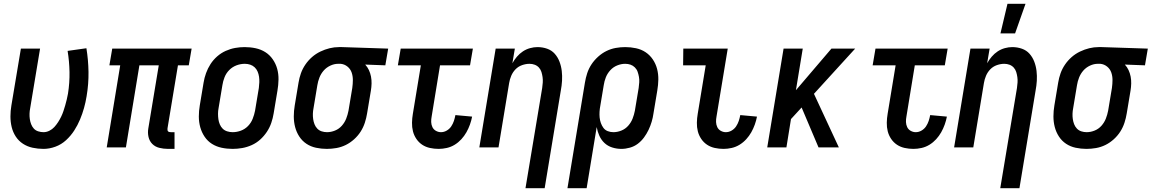

<svg xmlns="http://www.w3.org/2000/svg" viewBox="-20 -776 6064 1011"><path d="M209 8Q180 8 152 2Q124 -4 101 -19Q78 -34 63 -57Q48 -80 41.5 -107Q35 -134 35 -163Q35 -192 40 -221L90 -520H191L139 -207Q136 -192 135.5 -177.5Q135 -163 137 -149Q139 -135 144 -122Q149 -109 158 -99Q167 -89 181 -84.5Q195 -80 209 -80Q225 -80 240 -87.5Q255 -95 266 -107Q277 -119 286 -133Q295 -147 302 -161.5Q309 -176 314 -191Q319 -206 323.5 -221.5Q328 -237 331.5 -252Q335 -267 338 -283Q347 -340 346 -396.5Q345 -453 336 -508L435 -522Q445 -461 446 -397.5Q447 -334 436 -269Q431 -238 422.5 -207.5Q414 -177 401.5 -147Q389 -117 371 -89Q353 -61 328 -38Q303 -15 271.5 -3.5Q240 8 209 8Z M899 8H865Q841 8 819 2.5Q797 -3 782 -18Q767 -33 762 -55Q757 -77 761 -100L816 -432H714L643 0H542L613 -432H556L571 -520H989L974 -432H917L862 -100Q862 -96 862 -92Q862 -88 864.5 -85Q867 -82 871 -81Q875 -80 880 -80H899Z M1205 8Q1175 8 1147 2Q1119 -4 1096 -18.5Q1073 -33 1057.5 -56Q1042 -79 1034.5 -106Q1027 -133 1027 -162.5Q1027 -192 1032 -221L1052 -341Q1056 -366 1065 -391Q1074 -416 1088.5 -438.5Q1103 -461 1123.5 -479Q1144 -497 1168.5 -508Q1193 -519 1218 -523.5Q1243 -528 1268 -528Q1298 -528 1326 -522Q1354 -516 1377 -501.5Q1400 -487 1416 -464Q1432 -441 1439.5 -414Q1447 -387 1446.5 -357.5Q1446 -328 1441 -299L1421 -179Q1417 -154 1408.5 -129Q1400 -104 1385 -81.5Q1370 -59 1350 -41Q1330 -23 1305.5 -12Q1281 -1 1255.5 3.5Q1230 8 1205 8ZM1205 -80Q1227 -80 1248.5 -88Q1270 -96 1286 -112.5Q1302 -129 1310.5 -150.5Q1319 -172 1323 -193L1343 -313Q1345 -328 1345.5 -343Q1346 -358 1344 -372Q1342 -386 1336.5 -399Q1331 -412 1321 -421.5Q1311 -431 1297.5 -435.5Q1284 -440 1269 -440Q1247 -440 1225.5 -432Q1204 -424 1187.5 -407.5Q1171 -391 1162.5 -369.5Q1154 -348 1151 -327L1131 -207Q1128 -192 1128 -177Q1128 -162 1130 -148Q1132 -134 1137.5 -121Q1143 -108 1152.5 -98.5Q1162 -89 1176 -84.5Q1190 -80 1205 -80Z M1701 8Q1672 8 1644 2Q1616 -4 1593.5 -19Q1571 -34 1556 -57Q1541 -80 1534 -107Q1527 -134 1527 -163Q1527 -192 1532 -221L1552 -341Q1556 -366 1564.5 -390Q1573 -414 1588 -436Q1603 -458 1623 -475.5Q1643 -493 1667 -504.5Q1691 -516 1715.5 -522Q1740 -528 1765 -528H1781L2024 -520L2009 -432L1903 -436Q1915 -423 1922.5 -407Q1930 -391 1933.5 -373Q1937 -355 1936.5 -336Q1936 -317 1933 -299L1913 -179Q1909 -154 1901 -129.5Q1893 -105 1879 -83Q1865 -61 1844.5 -42.5Q1824 -24 1800.5 -12.5Q1777 -1 1751.5 3.5Q1726 8 1701 8ZM1702 -80Q1723 -80 1744 -88.5Q1765 -97 1780 -114Q1795 -131 1803 -151.5Q1811 -172 1815 -193L1835 -313Q1838 -334 1838 -355Q1838 -376 1831.5 -394.5Q1825 -413 1809.5 -425.5Q1794 -438 1774 -440H1760Q1740 -440 1719.5 -430.5Q1699 -421 1684.5 -404.5Q1670 -388 1662 -367.5Q1654 -347 1651 -327L1631 -207Q1628 -192 1627.5 -177.5Q1627 -163 1629 -149Q1631 -135 1636 -122Q1641 -109 1650.5 -99Q1660 -89 1673.5 -84.5Q1687 -80 1702 -80Z M2290 8Q2266 8 2243.5 3Q2221 -2 2203 -14Q2185 -26 2172.5 -44.5Q2160 -63 2154.5 -84.5Q2149 -106 2149.5 -130Q2150 -154 2154 -177L2196 -432H2075L2090 -520H2470L2455 -432H2297L2253 -163Q2250 -148 2250.5 -133.5Q2251 -119 2257 -106.5Q2263 -94 2275.5 -87Q2288 -80 2302 -80Q2318 -80 2332.5 -88.5Q2347 -97 2356 -110.5Q2365 -124 2370 -139Q2375 -154 2378 -170L2466 -162Q2462 -141 2454.5 -120Q2447 -99 2436 -79.5Q2425 -60 2409.5 -43Q2394 -26 2374.5 -14Q2355 -2 2333 3Q2311 8 2290 8Z M2747 215 2835 -313Q2837 -327 2838 -341.5Q2839 -356 2837 -370Q2835 -384 2831 -397Q2827 -410 2818 -420Q2809 -430 2796 -435Q2783 -440 2768 -440Q2749 -440 2729 -433Q2709 -426 2694.5 -411Q2680 -396 2672 -377Q2664 -358 2661 -339L2605 0H2504L2590 -520H2691L2678 -443Q2688 -461 2702 -477.5Q2716 -494 2733.5 -505.5Q2751 -517 2771 -522.5Q2791 -528 2810 -528Q2837 -528 2861 -519.5Q2885 -511 2901 -493Q2917 -475 2926 -451.5Q2935 -428 2938 -402.5Q2941 -377 2939.5 -351Q2938 -325 2933 -299L2848 215Z M2968 215 3060 -341Q3064 -366 3072 -390.5Q3080 -415 3094.5 -437Q3109 -459 3129.5 -477.5Q3150 -496 3173.5 -507.5Q3197 -519 3222 -523.5Q3247 -528 3272 -528Q3301 -528 3329 -522Q3357 -516 3379.5 -501Q3402 -486 3417.5 -463Q3433 -440 3440 -413Q3447 -386 3446.5 -357Q3446 -328 3441 -299L3421 -179Q3418 -157 3411.5 -135Q3405 -113 3395 -92Q3385 -71 3371 -52Q3357 -33 3338.5 -19Q3320 -5 3297 1.5Q3274 8 3252 8Q3227 8 3203.5 0.5Q3180 -7 3163 -23Q3146 -39 3136 -61Q3126 -83 3122 -107L3069 215ZM3210 -80Q3231 -80 3252 -88.5Q3273 -97 3288 -114Q3303 -131 3311 -151.5Q3319 -172 3323 -193L3343 -313Q3345 -328 3346 -342.5Q3347 -357 3344.5 -371Q3342 -385 3337.5 -398Q3333 -411 3323 -421Q3313 -431 3300 -435.5Q3287 -440 3272 -440Q3251 -440 3230 -431.5Q3209 -423 3193.5 -406Q3178 -389 3170 -368.5Q3162 -348 3159 -327L3141 -219Q3138 -204 3137 -188Q3136 -172 3137.5 -157Q3139 -142 3144 -128Q3149 -114 3157.5 -102.5Q3166 -91 3180 -85.5Q3194 -80 3210 -80Z M3790 8Q3766 8 3743.5 3Q3721 -2 3703 -14Q3685 -26 3672.5 -44.5Q3660 -63 3654.5 -84.5Q3649 -106 3649.5 -130Q3650 -154 3654 -177L3696 -432H3577L3578 -520H3812L3753 -163Q3750 -148 3750.5 -133.5Q3751 -119 3757 -106.5Q3763 -94 3775.5 -87Q3788 -80 3802 -80Q3818 -80 3832.5 -88.5Q3847 -97 3856 -110.5Q3865 -124 3870 -139Q3875 -154 3878 -170L3966 -162Q3962 -141 3954.5 -120Q3947 -99 3936 -79.5Q3925 -60 3909.5 -43Q3894 -26 3874.5 -14Q3855 -2 3833 3Q3811 8 3790 8Z M4290 0 4201 -210 4145 -149 4121 0H4020L4106 -520H4207L4171 -301L4358 -520H4483L4266 -282L4397 0Z M4790 8Q4766 8 4743.5 3Q4721 -2 4703 -14Q4685 -26 4672.5 -44.5Q4660 -63 4654.5 -84.5Q4649 -106 4649.5 -130Q4650 -154 4654 -177L4696 -432H4575L4590 -520H4970L4955 -432H4797L4753 -163Q4750 -148 4750.5 -133.5Q4751 -119 4757 -106.5Q4763 -94 4775.5 -87Q4788 -80 4802 -80Q4818 -80 4832.5 -88.5Q4847 -97 4856 -110.5Q4865 -124 4870 -139Q4875 -154 4878 -170L4966 -162Q4962 -141 4954.5 -120Q4947 -99 4936 -79.5Q4925 -60 4909.5 -43Q4894 -26 4874.5 -14Q4855 -2 4833 3Q4811 8 4790 8Z M5247 215 5335 -313Q5337 -327 5338 -341.5Q5339 -356 5337 -370Q5335 -384 5331 -397Q5327 -410 5318 -420Q5309 -430 5296 -435Q5283 -440 5268 -440Q5249 -440 5229 -433Q5209 -426 5194.5 -411Q5180 -396 5172 -377Q5164 -358 5161 -339L5105 0H5004L5090 -520H5191L5178 -443Q5188 -461 5202 -477.5Q5216 -494 5233.5 -505.5Q5251 -517 5271 -522.5Q5291 -528 5310 -528Q5337 -528 5361 -519.5Q5385 -511 5401 -493Q5417 -475 5426 -451.5Q5435 -428 5438 -402.5Q5441 -377 5439.5 -351Q5438 -325 5433 -299L5348 215ZM5248 -600 5285 -756H5380L5325 -600Z M5701 8Q5672 8 5644 2Q5616 -4 5593.5 -19Q5571 -34 5556 -57Q5541 -80 5534 -107Q5527 -134 5527 -163Q5527 -192 5532 -221L5552 -341Q5556 -366 5564.5 -390Q5573 -414 5588 -436Q5603 -458 5623 -475.5Q5643 -493 5667 -504.5Q5691 -516 5715.5 -522Q5740 -528 5765 -528H5781L6024 -520L6009 -432L5903 -436Q5915 -423 5922.5 -407Q5930 -391 5933.5 -373Q5937 -355 5936.5 -336Q5936 -317 5933 -299L5913 -179Q5909 -154 5901 -129.5Q5893 -105 5879 -83Q5865 -61 5844.5 -42.5Q5824 -24 5800.5 -12.5Q5777 -1 5751.5 3.5Q5726 8 5701 8ZM5702 -80Q5723 -80 5744 -88.5Q5765 -97 5780 -114Q5795 -131 5803 -151.5Q5811 -172 5815 -193L5835 -313Q5838 -334 5838 -355Q5838 -376 5831.5 -394.5Q5825 -413 5809.5 -425.5Q5794 -438 5774 -440H5760Q5740 -440 5719.5 -430.5Q5699 -421 5684.5 -404.5Q5670 -388 5662 -367.5Q5654 -347 5651 -327L5631 -207Q5628 -192 5627.5 -177.5Q5627 -163 5629 -149Q5631 -135 5636 -122Q5641 -109 5650.5 -99Q5660 -89 5673.5 -84.5Q5687 -80 5702 -80Z"/></svg>

Font: Iosevka Semibold
Style: Italic
Weight: 600
Italic angle: -9°
Monospace: yes
Designer: Belleve Invis
Foundry: Belleve Invis
Version: Version 32.5.0; ttfautohint (v1.8.4)